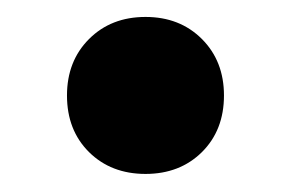

<svg xmlns="http://www.w3.org/2000/svg" viewBox="-20 -188 335 221"><path d="M147.5 12.2Q107.9 12.2 82.5 -12.9Q57.1 -38.1 57.1 -78.1Q57.1 -117.7 82.5 -143.1Q107.9 -168.5 147.5 -168.5Q187 -168.5 212.4 -143.1Q237.8 -117.7 237.8 -78.1Q237.8 -38.1 212.4 -12.9Q187 12.2 147.5 12.2Z"/></svg>

Font: Schibsted Grotesk SemiBold
Style: Regular
Weight: 600
Designer: Bakken & Baeck AS, Henrik Kongsvoll
Foundry: Schibsted ASA
Version: Version 1.100;gftools[0.9.25]